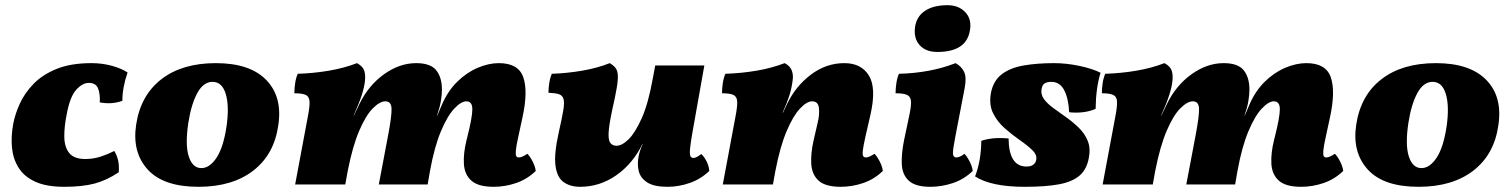

<svg xmlns="http://www.w3.org/2000/svg" viewBox="-20 -710 5819 739"><path d="M227 9Q159 9 116 -10.5Q73 -30 51.5 -64.5Q30 -99 26 -142.5Q22 -186 31 -234Q38 -271 56.5 -311.5Q75 -352 109.5 -387.5Q144 -423 198.5 -445Q253 -467 332 -467Q374 -467 411.5 -456.5Q449 -446 471 -431Q451 -373 451 -322Q410 -307 364 -316Q366 -348 357.5 -369.5Q349 -391 322 -391Q297 -391 273 -364Q249 -337 237 -271Q227 -223 227.5 -183.5Q228 -144 246.5 -121Q265 -98 308 -98Q341 -98 370 -108Q399 -118 420 -129Q431 -110 435 -91Q439 -72 437 -47Q391 -16 344 -3.5Q297 9 227 9Z M744 9Q609 9 548.5 -57.5Q488 -124 504 -230Q521 -343 601 -405Q681 -467 811 -467Q942 -467 1005 -402Q1068 -337 1051 -227Q1035 -115 954.5 -53Q874 9 744 9ZM755 -63Q787 -63 813.5 -103Q840 -143 852 -224Q863 -301 849 -348Q835 -395 798 -395Q763 -395 739.5 -352Q716 -309 705 -238Q692 -153 706.5 -108Q721 -63 755 -63Z M1880 9Q1821 9 1794.5 -14.5Q1768 -38 1765.5 -79Q1763 -120 1776 -172L1779 -184Q1798 -259 1798 -289.5Q1798 -320 1775 -320Q1755 -320 1728.5 -292Q1702 -264 1677 -204.5Q1652 -145 1635 -52L1626 0H1438L1474 -190Q1488 -264 1487 -292Q1486 -320 1463 -320Q1442 -320 1415 -293Q1388 -266 1362.5 -206.5Q1337 -147 1318 -50L1309 0H1116L1165 -262Q1172 -298 1171.5 -317.5Q1171 -337 1158 -344Q1145 -351 1113 -351Q1113 -369 1116 -389.5Q1119 -410 1126 -426Q1188 -428 1246.5 -438Q1305 -448 1354 -467Q1374 -456 1380.5 -441.5Q1387 -427 1385 -402Q1383 -377 1372.5 -344.5Q1362 -312 1341 -265H1342L1364 -311Q1399 -382 1458.5 -424.5Q1518 -467 1582 -467Q1637 -467 1659 -439.5Q1681 -412 1681 -365Q1681 -346 1677 -321.5Q1673 -297 1662 -265H1663L1680 -305Q1703 -359 1739.5 -395Q1776 -431 1818.5 -449Q1861 -467 1900 -467Q1975 -467 1994 -413Q2013 -359 1991 -258L1975 -184Q1967 -148 1965.5 -131Q1964 -114 1967 -109Q1970 -104 1977 -104Q1983 -104 1990 -107Q1997 -110 2010 -118Q2020 -108 2030 -88.5Q2040 -69 2042 -52Q2009 -20 1966.5 -5.5Q1924 9 1880 9Z M2213 9Q2175 9 2149.5 -9Q2124 -27 2118 -72.5Q2112 -118 2131 -202Q2143 -255 2148 -285Q2153 -315 2149 -329Q2145 -343 2131 -347.5Q2117 -352 2091 -353Q2091 -370 2094 -390Q2097 -410 2104 -426Q2163 -428 2221 -438Q2279 -448 2327 -467Q2342 -458 2349.5 -448Q2357 -438 2358 -420Q2359 -402 2353.5 -370Q2348 -338 2336 -285Q2324 -228 2322.5 -199Q2321 -170 2329.5 -159.5Q2338 -149 2353 -149Q2374 -149 2399.5 -174Q2425 -199 2450 -255Q2475 -311 2492 -405L2502 -458H2691L2646 -205Q2638 -160 2636 -138Q2634 -116 2637.5 -109Q2641 -102 2649 -102Q2660 -102 2679 -117Q2690 -108 2699.5 -89Q2709 -70 2710 -52Q2678 -21 2635.5 -6Q2593 9 2549 9Q2497 9 2471 -8Q2445 -25 2438.5 -51.5Q2432 -78 2438 -108Q2440 -119 2444 -131Q2448 -143 2454 -156H2453Q2415 -79 2351.5 -35Q2288 9 2213 9Z M2762 0 2811 -262Q2818 -298 2817.5 -317.5Q2817 -337 2804 -344Q2791 -351 2759 -351Q2759 -369 2762 -389.5Q2765 -410 2772 -426Q2834 -428 2892.5 -438Q2951 -448 3000 -467Q3020 -457 3027 -440Q3034 -423 3031 -402Q3027 -370 3018.5 -343Q3010 -316 2993 -278V-275L3010 -311Q3043 -379 3101.5 -423Q3160 -467 3230 -467Q3295 -467 3324.5 -419Q3354 -371 3330 -267L3311 -184Q3303 -148 3301 -131Q3299 -114 3302.5 -109Q3306 -104 3313 -104Q3319 -104 3326 -107Q3333 -110 3346 -118Q3356 -108 3366 -88.5Q3376 -69 3378 -52Q3345 -20 3302.5 -5.5Q3260 9 3216 9Q3157 9 3131 -14.5Q3105 -38 3102.5 -79Q3100 -120 3112 -172L3127 -237Q3135 -269 3132 -294.5Q3129 -320 3106 -320Q3085 -320 3058.5 -291.5Q3032 -263 3007 -203.5Q2982 -144 2964 -50L2955 0Z M3561 9Q3504 9 3478.5 -14Q3453 -37 3451 -77.5Q3449 -118 3460 -172L3479 -262Q3487 -298 3486.5 -317.5Q3486 -337 3472.5 -344Q3459 -351 3427 -351Q3427 -369 3430 -389.5Q3433 -410 3440 -426Q3561 -429 3658 -467Q3680 -455 3690.5 -434Q3701 -413 3693 -371L3657 -184Q3647 -133 3648 -118.5Q3649 -104 3660 -104Q3666 -104 3674 -107Q3682 -110 3692 -118Q3702 -108 3712 -88.5Q3722 -69 3724 -52Q3691 -20 3648 -5.5Q3605 9 3561 9ZM3588 -510Q3543 -510 3519.5 -536.5Q3496 -563 3502 -606Q3508 -647 3540.5 -668.5Q3573 -690 3627 -690Q3670 -690 3695.5 -663Q3721 -636 3713 -592Q3699 -510 3588 -510Z M4037 -467Q4084 -467 4134 -456.5Q4184 -446 4216 -430Q4198 -372 4197 -291Q4174 -281 4147.5 -278Q4121 -275 4095 -278Q4093 -329 4076.5 -362Q4060 -395 4026 -395Q4013 -395 4002.5 -390Q3992 -385 3989 -368Q3985 -347 3998 -329Q4011 -311 4034.5 -294Q4058 -277 4084 -258.5Q4110 -240 4132.5 -218Q4155 -196 4166.5 -168Q4178 -140 4171 -103Q4163 -58 4135 -34Q4107 -10 4055.5 -0.5Q4004 9 3924 9Q3795 9 3733 -31Q3756 -90 3757 -168Q3802 -183 3862 -177Q3863 -69 3931 -69Q3948 -69 3957 -76Q3966 -83 3968 -93Q3973 -113 3954 -131.5Q3935 -150 3905.5 -170.5Q3876 -191 3847.5 -216Q3819 -241 3802.5 -274Q3786 -307 3794 -352Q3803 -399 3835.5 -424Q3868 -449 3920 -458Q3972 -467 4037 -467Z M4988 9Q4929 9 4902.5 -14.5Q4876 -38 4873.5 -79Q4871 -120 4884 -172L4887 -184Q4906 -259 4906 -289.5Q4906 -320 4883 -320Q4863 -320 4836.5 -292Q4810 -264 4785 -204.5Q4760 -145 4743 -52L4734 0H4546L4582 -190Q4596 -264 4595 -292Q4594 -320 4571 -320Q4550 -320 4523 -293Q4496 -266 4470.5 -206.5Q4445 -147 4426 -50L4417 0H4224L4273 -262Q4280 -298 4279.5 -317.5Q4279 -337 4266 -344Q4253 -351 4221 -351Q4221 -369 4224 -389.5Q4227 -410 4234 -426Q4296 -428 4354.5 -438Q4413 -448 4462 -467Q4482 -456 4488.5 -441.5Q4495 -427 4493 -402Q4491 -377 4480.5 -344.5Q4470 -312 4449 -265H4450L4472 -311Q4507 -382 4566.5 -424.5Q4626 -467 4690 -467Q4745 -467 4767 -439.5Q4789 -412 4789 -365Q4789 -346 4785 -321.5Q4781 -297 4770 -265H4771L4788 -305Q4811 -359 4847.5 -395Q4884 -431 4926.5 -449Q4969 -467 5008 -467Q5083 -467 5102 -413Q5121 -359 5099 -258L5083 -184Q5075 -148 5073.5 -131Q5072 -114 5075 -109Q5078 -104 5085 -104Q5091 -104 5098 -107Q5105 -110 5118 -118Q5128 -108 5138 -88.5Q5148 -69 5150 -52Q5117 -20 5074.5 -5.5Q5032 9 4988 9Z M5440 9Q5305 9 5244.5 -57.5Q5184 -124 5200 -230Q5217 -343 5297 -405Q5377 -467 5507 -467Q5638 -467 5701 -402Q5764 -337 5747 -227Q5731 -115 5650.5 -53Q5570 9 5440 9ZM5451 -63Q5483 -63 5509.5 -103Q5536 -143 5548 -224Q5559 -301 5545 -348Q5531 -395 5494 -395Q5459 -395 5435.5 -352Q5412 -309 5401 -238Q5388 -153 5402.5 -108Q5417 -63 5451 -63Z"/></svg>

Font: Vollkorn Black
Style: Italic
Weight: 900
Italic angle: -11°
Designer: Friedrich Althausen
Foundry: Friedrich Althausen
Version: Version 5.000; ttfautohint (v1.8.3)